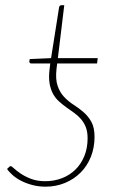

<svg xmlns="http://www.w3.org/2000/svg" viewBox="-20 -692 440 720"><path d="M197 -474H346.5L344 -454H194.5L192 -434.5Q187.5 -395 196 -370.2Q204.5 -345.5 220.5 -328.5Q236.5 -311.5 256.2 -299Q276 -286.5 293.5 -271.2Q311 -256 322.8 -234.8Q334.5 -213.5 334.5 -179Q334.5 -138.5 320.8 -104Q307 -69.5 282.2 -44.8Q257.5 -20 223.8 -6Q190 8 150.5 8Q125 8 102 2Q79 -4 60.2 -13.5Q41.5 -23 27.8 -35Q14 -47 6.5 -58.5L14 -65.5Q16.5 -69 20.5 -69Q23.5 -69 32.8 -60.2Q42 -51.5 58 -40.8Q74 -30 96.8 -21.2Q119.5 -12.5 150 -12.5Q182.5 -12.5 211.5 -23.5Q240.5 -34.5 262 -55.2Q283.5 -76 296 -106Q308.5 -136 308.5 -173.5Q308.5 -198.5 301.5 -215.8Q294.5 -233 283.2 -246Q272 -259 257.8 -269Q243.5 -279 229.2 -289.2Q215 -299.5 201.8 -311.2Q188.5 -323 179.2 -339.5Q170 -356 166 -378.8Q162 -401.5 166 -433.5L168.5 -454H98Q89.5 -454 90 -462L91.5 -470.5L171.5 -474L201.5 -664Q203 -672.5 210.5 -672.5H221Z"/></svg>

Font: Lato Thin
Style: Italic
Weight: 200
Italic angle: -7°
Designer: Lukasz Dziedzic
Foundry: tyPoland Lukasz Dziedzic
Version: Version 2.007; 2014-02-27